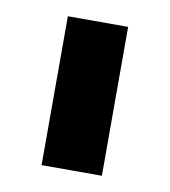

<svg xmlns="http://www.w3.org/2000/svg" viewBox="-49 -784 367 414"><g transform="rotate(10 134.0 -577.0)"><path d="M200 -414H68V-740H200Z"/></g></svg>

Font: IBM Plex Sans
Style: Regular
Weight: 400
Designer: Mike Abbink, Paul van der Laan, Pieter van Rosmalen
Foundry: Bold Monday
Version: Version 3.201